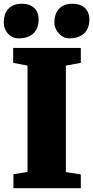

<svg xmlns="http://www.w3.org/2000/svg" viewBox="-35 -997 494 1017"><path d="M36.1 -74.2 110.8 -85.9V-649.4L34.7 -664.1V-743.2H393.1V-664.1L314 -649.4V-85.4L393.1 -73.2V0H36.1ZM332 -793.9Q314.5 -793.9 300 -801.8Q285.6 -809.6 275.1 -821.5Q264.6 -833.5 258.8 -848.4Q252.9 -863.3 252.9 -877.9Q252.9 -898.9 258.5 -917Q264.2 -935.1 275.9 -948.5Q287.6 -961.9 305.7 -969.5Q323.7 -977.1 348.6 -977.1H349.1Q372.6 -977.1 389.6 -970.2Q406.7 -963.4 417.5 -952.1Q428.2 -940.9 433.3 -925.8Q438.5 -910.6 438.5 -894Q438.5 -873 432.4 -854.7Q426.3 -836.4 413.6 -823Q400.9 -809.6 380.6 -801.8Q360.4 -793.9 332.5 -793.9ZM63.5 -793.9Q45.9 -793.9 31.5 -800.8Q17.1 -807.6 6.8 -819.1Q-3.4 -830.6 -9.3 -845.7Q-15.1 -860.8 -15.1 -877.9Q-15.1 -898.9 -9.5 -917Q-3.9 -935.1 7.8 -948.5Q19.5 -961.9 37.6 -969.5Q55.7 -977.1 80.6 -977.1H81.1Q104.5 -977.1 121.3 -970.2Q138.2 -963.4 148.9 -952.1Q159.7 -940.9 164.8 -925.8Q169.9 -910.6 169.9 -894Q169.9 -873 163.8 -854.7Q157.7 -836.4 144.8 -823Q131.8 -809.6 111.8 -801.8Q91.8 -793.9 64 -793.9Z"/></svg>

Font: Merriweather UltraBold
Style: Regular
Weight: 900
Designer: Eben Sorkin ( sorkintype@gmail.com )
Foundry: Eben Sorkin
Version: Version 1.570; ttfautohint (v1.3) -l 8 -r 32 -G 0 -x 0 -H 60